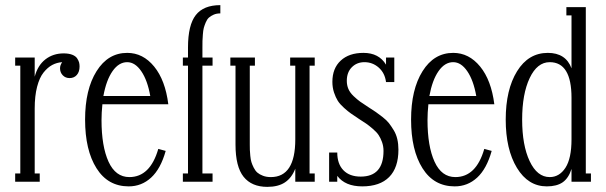

<svg xmlns="http://www.w3.org/2000/svg" viewBox="-20 -708 2361 748"><path d="M228 -500Q247.6 -500 261 -494.9Q274.4 -489.7 280.3 -481Q286.1 -472.2 288.1 -464.8Q290 -457.5 290 -449.2Q290 -428.2 279.3 -416Q268.6 -403.8 251 -403.8Q234.9 -403.8 224.4 -414.8Q213.9 -425.8 213.9 -441.9Q213.9 -454.1 222.2 -465.8Q201.2 -464.4 183.3 -454.8Q165.5 -445.3 149.7 -425.5Q133.8 -405.8 124.5 -369.9Q115.2 -334 115.2 -285.2V-32.2H134.8V0H39.1V-32.2H59.1V-452.1H39.1V-483.9H115.2V-409.2Q127 -453.6 157 -476.8Q187 -500 228 -500Z M483.9 -18.1Q564.9 -18.1 596.7 -127.9L625.5 -120.1Q606 -50.3 568.8 -16.1Q531.7 18.1 481.4 18.1Q400.4 18.1 356 -52.5Q311.5 -123 311.5 -242.2Q311.5 -359.4 356.2 -430.7Q400.9 -502 475.6 -502Q537.1 -502 580.6 -448.7Q624 -395.5 635.7 -301.8H378.9Q375.5 -268.6 375.5 -240.2Q375.5 -138.2 402.8 -78.1Q430.2 -18.1 483.9 -18.1ZM475.6 -465.8Q442.9 -465.8 418.5 -430.9Q394 -396 382.8 -334H565.4Q554.7 -395 530.5 -430.4Q506.3 -465.8 475.6 -465.8Z M838.4 -688V-655.8Q823.7 -655.8 812.5 -650.9Q801.3 -646 793.9 -639.4Q786.6 -632.8 781.5 -620.6Q776.4 -608.4 773.9 -599.1Q771.5 -589.8 770.3 -573.5Q769 -557.1 768.8 -548.3Q768.6 -539.6 768.6 -522.9V-483.9H808.1V-452.1H768.6V-32.2H808.1V0H692.4V-32.2H712.4V-452.1H692.4V-483.9H712.4V-522.9Q712.4 -610.4 742.7 -649.2Q772.9 -688 838.4 -688Z M1206.1 -483.9V-452.1H1186V-32.2H1206.1V0H1130.4V-50.8Q1116.2 -14.6 1089.8 2.7Q1063.5 20 1021.5 20Q960.4 20 929 -19.3Q897.5 -58.6 897.5 -145V-452.1H877.4V-483.9H973.1V-452.1H953.1V-145Q953.1 -131.8 953.4 -124Q953.6 -116.2 955.1 -101.1Q956.5 -85.9 959.5 -76.4Q962.4 -66.9 968.5 -54.7Q974.6 -42.5 982.9 -35.4Q991.2 -28.3 1004.6 -23.2Q1018.1 -18.1 1035.2 -18.1Q1130.4 -18.1 1130.4 -165V-452.1H1110.4V-483.9Z M1416 -290Q1434.6 -278.3 1444.3 -271.5Q1454.1 -264.6 1470.2 -252.2Q1486.3 -239.7 1495.4 -228Q1504.4 -216.3 1513.9 -200.7Q1523.4 -185.1 1527.8 -166Q1532.2 -147 1532.2 -125Q1532.2 -54.7 1496.1 -18.3Q1460 18.1 1391.1 18.1Q1324.7 18.1 1293.9 -22.9V0H1262.2V-113.8H1293.9Q1293.9 -69.3 1317.9 -44.7Q1341.8 -20 1385.3 -20Q1474.1 -20 1474.1 -120.1Q1474.1 -138.2 1468.3 -154.5Q1462.4 -170.9 1454.8 -182.1Q1447.3 -193.4 1432.1 -206.3Q1417 -219.2 1407 -226.1Q1397 -232.9 1377.9 -245.1Q1357.9 -258.3 1347.2 -265.9Q1336.4 -273.4 1320.3 -287.8Q1304.2 -302.2 1295.9 -315.4Q1287.6 -328.6 1281.2 -347.9Q1274.9 -367.2 1274.9 -389.2Q1274.9 -441.9 1307.4 -471.9Q1339.8 -502 1396 -502Q1456.1 -502 1483.9 -456.1V-483.9H1516.1V-388.2H1483.9Q1479.5 -423.3 1455.6 -444.6Q1431.6 -465.8 1399.9 -465.8Q1370.1 -465.8 1350.6 -446Q1331.1 -426.3 1331.1 -393.1Q1331.1 -376 1337.2 -361.6Q1343.3 -347.2 1357.4 -333.7Q1371.6 -320.3 1383.1 -312Q1394.5 -303.7 1416 -290Z M1753.9 -18.1Q1835 -18.1 1866.7 -127.9L1895.5 -120.1Q1876 -50.3 1838.9 -16.1Q1801.8 18.1 1751.5 18.1Q1670.4 18.1 1626 -52.5Q1581.5 -123 1581.5 -242.2Q1581.5 -359.4 1626.2 -430.7Q1670.9 -502 1745.6 -502Q1807.1 -502 1850.6 -448.7Q1894 -395.5 1905.8 -301.8H1648.9Q1645.5 -268.6 1645.5 -240.2Q1645.5 -138.2 1672.9 -78.1Q1700.2 -18.1 1753.9 -18.1ZM1745.6 -465.8Q1712.9 -465.8 1688.5 -430.9Q1664.1 -396 1652.8 -334H1835.4Q1824.7 -395 1800.5 -430.4Q1776.4 -465.8 1745.6 -465.8Z M2110.4 18.1Q2037.6 18.1 1993.9 -54Q1950.2 -126 1950.2 -242.2Q1950.2 -358.9 1994.4 -430.4Q2038.6 -502 2114.3 -502Q2184.1 -502 2206.5 -441.9V-647.9H2186.5V-680.2H2262.2V-32.2H2282.2V0H2206.5V-49.8Q2195.3 -14.2 2172.4 2Q2149.4 18.1 2110.4 18.1ZM2121.6 -18.1Q2159.2 -18.1 2182.9 -54.4Q2206.5 -90.8 2206.5 -165V-327.1Q2206.5 -465.8 2121.6 -465.8Q2072.8 -465.8 2043.5 -403.8Q2014.2 -341.8 2014.2 -242.2Q2014.2 -142.1 2043.5 -80.1Q2072.8 -18.1 2121.6 -18.1Z"/></svg>

Font: Margherita Light
Style: Regular
Weight: 300
Designer: James Puckett
Foundry: Dunwich Type Founders
Version: Version 1.008;hotconv 1.0.109;makeotfexe 2.5.65596